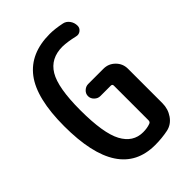

<svg xmlns="http://www.w3.org/2000/svg" viewBox="-220 -835 940 940"><g transform="rotate(-45 250.0 -365.0)"><path d="M285.2 9.8Q35.2 9.8 35.2 -370.1Q35.2 -562.5 102.5 -651.4Q169.9 -740.2 304.7 -740.2Q339.8 -740.2 386.7 -730.5Q405.3 -726.6 417.5 -710Q429.7 -693.4 429.7 -671.9Q429.7 -656.2 416.5 -646Q403.3 -635.7 385.7 -640.6Q339.8 -651.4 304.7 -652.3Q222.7 -652.3 184.6 -588.9Q146.5 -525.4 146.5 -370.1Q146.5 -210.9 182.6 -143.6Q218.8 -76.2 288.1 -76.2Q316.4 -76.2 336.9 -84Q347.7 -86.9 347.7 -99.6V-338.9Q347.7 -349.6 336.9 -349.6H264.6Q248 -349.6 234.9 -362.3Q221.7 -375 221.7 -392.1Q221.7 -409.2 234.9 -421.4Q248 -433.6 264.6 -433.6H370.1Q405.3 -433.6 430.2 -408.7Q455.1 -383.8 455.1 -348.6V-110.4Q455.1 -70.3 433.1 -38.6Q411.1 -6.8 375 1Q332 9.8 285.2 9.8Z"/></g></svg>

Font: Rounded-X Mgen+ 1mn medium
Style: Regular
Weight: 500
Designer: [Source Han Sans]
Ryoko NISHIZUKA  (kana & ideographs); Paul D. Hunt (Latin, Greek & Cyrillic); Wenlong ZHANG  (bopomofo
Version: Version 1.059.20150602